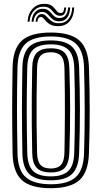

<svg xmlns="http://www.w3.org/2000/svg" viewBox="-20 -980 535 1009"><path d="M247.2 9Q141.5 9 94.8 -33.6Q48.1 -76.3 46.1 -174.3Q45.1 -236.4 44.5 -292Q43.9 -347.7 43.9 -401Q43.9 -454.4 44.5 -509.7Q45.1 -564.9 46.1 -626.3Q48.1 -724.1 94.8 -766.6Q141.6 -809 247.2 -809Q351.6 -809 397.9 -766.5Q444.1 -723.9 447.4 -626.6Q449.6 -562 450.6 -506.5Q451.6 -451.1 451.5 -398.9Q451.4 -346.7 450.5 -291.9Q449.5 -237.1 447.4 -173.6Q444.1 -74.8 397 -32.9Q349.9 9 247.2 9ZM247.2 -11.7Q337.7 -11.7 378.4 -49.5Q419.2 -87.2 421.7 -175.1Q423.5 -234.6 424.3 -288.6Q425.1 -342.5 425.1 -395.5Q425.2 -448.4 424.3 -504.8Q423.5 -561.2 421.7 -625.5Q419.2 -712.7 378.6 -750.5Q338 -788.3 247.2 -788.3Q153.5 -788.3 113.7 -749.8Q74 -711.2 71.9 -625.5Q70.5 -568.6 69.9 -515.4Q69.2 -462.2 69.3 -408.7Q69.4 -355.2 70 -297.8Q70.5 -240.4 71.9 -175.1Q73.6 -84.6 116.2 -48.1Q158.9 -11.7 247.2 -11.7ZM247.2 -32.4Q168.5 -32.4 133.8 -65.5Q99.2 -98.6 97.6 -175.1Q96.6 -236.6 96 -291.9Q95.3 -347.3 95.3 -400.7Q95.3 -454.2 96 -509.4Q96.6 -564.6 97.6 -625.5Q99.2 -701.7 133.7 -734.6Q168.2 -767.6 247.2 -767.6Q324 -767.6 358.6 -734.6Q393.2 -701.6 395.9 -624.7Q397.9 -567 398.9 -512.3Q400 -457.6 400 -403.4Q400 -349.2 399 -293Q398 -236.8 395.9 -175.9Q393.3 -99.2 358.7 -65.8Q324.2 -32.4 247.2 -32.4ZM247.2 -53.1Q308.2 -53.1 338.2 -80.6Q368.1 -108.1 370.2 -176.8Q372 -235.7 372.8 -290.5Q373.6 -345.3 373.6 -399Q373.7 -452.7 372.9 -508.2Q372.1 -563.7 370.2 -623.9Q368.1 -692.1 338.3 -719.5Q308.5 -746.9 247.2 -746.9Q181.8 -746.9 153.3 -718.3Q124.9 -689.7 123.3 -624.7Q121.8 -560.8 121.1 -505.6Q120.3 -450.3 120.4 -398.2Q120.5 -346.1 121.2 -291.9Q121.9 -237.7 123.3 -175.9Q124.9 -111 153.2 -82.1Q181.4 -53.1 247.2 -53.1ZM247.2 -73.8Q195.9 -73.8 173.1 -97.8Q150.4 -121.9 149.3 -176.3Q147.6 -250.8 147 -324.2Q146.4 -397.7 147 -472.4Q147.6 -547 149.3 -624.5Q150.4 -679.6 173.7 -702.9Q197.1 -726.2 247.2 -726.2Q297.7 -726.2 320.2 -702.3Q342.7 -678.3 344.5 -623.4Q346.4 -565.2 347.5 -511.8Q348.5 -458.3 348.5 -405.7Q348.5 -353 347.6 -297.3Q346.7 -241.7 344.6 -179Q342.9 -124.6 321.3 -99.2Q299.6 -73.8 247.2 -73.8ZM247.2 -94.5Q283.3 -94.5 300.5 -113.6Q317.8 -132.6 318.7 -179.4Q319.5 -229.3 320.2 -279.7Q320.8 -330.1 321 -383.5Q321.2 -436.9 320.7 -495.7Q320.2 -554.5 318.7 -621.2Q317.8 -669 299.9 -687.2Q282.1 -705.5 247.2 -705.5Q209.8 -705.5 192.9 -686.7Q175.9 -668 174.8 -623.7Q173 -547.3 172.4 -476Q171.8 -404.7 172.3 -331.6Q172.9 -258.6 174.8 -176.9Q175.9 -132.8 192.7 -113.6Q209.5 -94.5 247.2 -94.5ZM124.8 -865.7Q127.5 -908.9 152.1 -934.8Q176.7 -960.7 215.4 -959.7Q236.7 -959.3 248.4 -952Q260.2 -944.8 267.3 -935.4Q274.5 -926.1 281.1 -918.9Q287.6 -911.8 298.3 -911.5Q308 -911.2 312.4 -918.3Q316.7 -925.4 317.9 -940.6H327.5Q326.3 -918.6 318.8 -907.7Q311.4 -896.8 295.1 -897.1Q280.9 -897.3 272.5 -904.3Q264.1 -911.4 256.9 -920.5Q249.7 -929.7 239.3 -936.9Q229 -944.2 210.8 -944.8Q179.2 -945.9 158.3 -923.6Q137.3 -901.3 135.3 -865.7ZM145.9 -865.7Q148.2 -899.1 164.8 -916.9Q181.3 -934.6 206.2 -933.7Q223 -933.3 233.1 -926Q243.1 -918.7 250.7 -909.4Q258.3 -900.1 267.5 -892.9Q276.8 -885.7 292.3 -885.4Q312.7 -884.9 324.4 -899Q336.2 -913.1 338.1 -940.6H348.8Q347.3 -905.1 332.3 -886.2Q317.2 -867.3 290.5 -867.9Q272.7 -868.2 261.7 -875.5Q250.6 -882.8 242.3 -892.4Q234.1 -902 225.1 -909.4Q216.2 -916.7 202.4 -917.2Q183.4 -917.9 170.6 -903.4Q157.9 -888.9 156.6 -865.7ZM167.1 -865.7Q168.6 -884.9 177.6 -895.8Q186.7 -906.7 200.2 -906.1Q211.3 -905.6 219.4 -898.5Q227.5 -891.3 236 -882Q244.5 -872.6 256.5 -865.4Q268.5 -858.3 287.4 -857.9Q319.9 -857.1 339.1 -879.7Q358.3 -902.4 359.3 -940.6H369.9Q368.1 -893.5 345.5 -867.7Q322.9 -841.9 282.8 -842.6Q260.5 -843 246.5 -850.1Q232.6 -857.2 224 -866.5Q215.5 -875.8 209.1 -883.1Q202.8 -890.3 195.5 -890.9Q188.5 -891.6 182.9 -884.9Q177.3 -878.2 176.9 -865.7Z"/></svg>

Font: Big Shoulders Inline Text SC Thin
Style: Regular
Weight: 100
Designer: Patric King
Foundry: XO Type Co
Version: Version 2.002